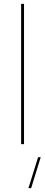

<svg xmlns="http://www.w3.org/2000/svg" viewBox="-20 -750 235 999"><path d="M89.8 -730H105V0H89.8ZM127.9 229 178.2 67.9H191.9L142.1 229Z"/></svg>

Font: Human Sans Thin
Style: Regular
Weight: 100
Designer: Tim Radville
Foundry: Continuum
Version: Version 1.000;FEAKit 1.0